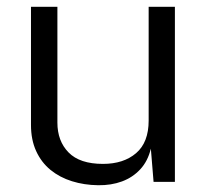

<svg xmlns="http://www.w3.org/2000/svg" viewBox="-20 -537 608 567"><path d="M270 10Q228.5 9.5 192.5 -1.8Q156.5 -13 129.2 -35.2Q102 -57.5 86.8 -90.8Q71.5 -124 71.5 -168V-517H149.5V-175Q149.5 -120.5 182.5 -86.8Q215.5 -53 284 -53Q345 -53 382 -84.8Q419 -116.5 419 -181V-517H496.5V0H433.5L425.5 -98Q416.5 -61 394.2 -37Q372 -13 340.2 -1.2Q308.5 10.5 270 10Z"/></svg>

Font: Public Sans Thin Light
Style: Regular
Weight: 300
Version: Version 1.007